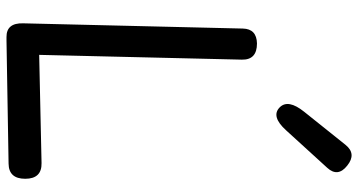

<svg xmlns="http://www.w3.org/2000/svg" viewBox="-276 -806 1102 591"><g transform="rotate(90 275.5 -510.0)"><path d="M489.3 -1027.3Q525.9 -998.5 496.1 -965.8L380.4 -838.9Q337.9 -792 310.1 -819.3Q283.7 -845.2 323.7 -895L425.3 -1022Q453.1 -1056.6 489.3 -1027.3ZM93.8 21.5Q49.8 22 51.3 -29.8L67.4 -706.1Q68.4 -748.5 113.3 -749.5Q164.1 -749.5 163.1 -703.1L148.4 -79.1L481.4 -86.4Q529.8 -87.4 529.8 -36.1Q529.8 14.6 482.9 15.1L104 21.5Q104 21.5 93.8 21.5Z"/></g></svg>

Font: Comic Relief
Style: Regular
Weight: 400
Designer: Jeff Davis
Foundry: Loudifier
Version: Version 1.0